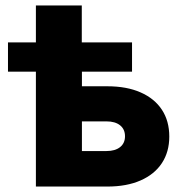

<svg xmlns="http://www.w3.org/2000/svg" viewBox="-20 -685 671 705"><path d="M9.3 -421.9V-529.3H464.8V-421.9ZM111.8 -529.3V-665H280.3V-529.3ZM214.8 -368.2H374Q445.3 -368.2 496.3 -345.7Q547.4 -323.2 574.5 -282Q601.6 -240.7 601.6 -183.6Q601.6 -127.4 574.5 -86.2Q547.4 -44.9 496.3 -22.5Q445.3 0 374 0H111.8V-529.3H280.8V-130.4H371.1Q402.8 -130.4 420.9 -144.8Q439 -159.2 439 -184.6Q439 -210.4 420.9 -224.9Q402.8 -239.3 371.1 -239.3H214.8Z"/></svg>

Font: Inter 24pt ExtraBold
Style: Regular
Weight: 800
Designer: Rasmus Andersson
Foundry: rsms
Version: Version 4.001;git-66647c0bb